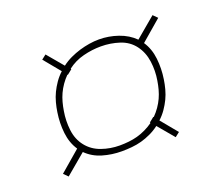

<svg xmlns="http://www.w3.org/2000/svg" viewBox="-72 -619 644 559"><g transform="rotate(-20 250.0 -340.0)"><path d="M55 -161 42 -174 106 -229Q90 -253 86.5 -284.5Q83 -316 88 -348Q90 -362 94 -377Q98 -392 104.5 -405.5Q111 -419 120 -432Q129 -445 141 -456L99 -507L113 -518L155 -468Q168 -478 183 -485Q198 -492 213 -496.5Q228 -501 243.5 -503.5Q259 -506 274 -506Q304 -506 333 -496Q362 -486 382 -466L445 -519L458 -506L394 -451Q410 -427 413.5 -395.5Q417 -364 412 -332Q410 -318 406 -303Q402 -288 395.5 -274.5Q389 -261 380 -248Q371 -235 359 -224L401 -173L387 -162L345 -212Q332 -202 317 -195Q302 -188 287.5 -184Q273 -180 257 -178.5Q241 -177 226 -177Q226 -177 226 -177Q226 -177 226 -177Q195 -177 166.5 -185.5Q138 -194 118 -214ZM226 -195Q240 -195 254 -196.5Q268 -198 281 -201.5Q294 -205 307.5 -211.5Q321 -218 332 -226L331 -228L346 -240L347 -239Q357 -249 365 -260.5Q373 -272 378.5 -284Q384 -296 387.5 -309Q391 -322 393 -335Q398 -364 394 -393.5Q390 -423 373.5 -445Q357 -467 329.5 -476Q302 -485 272 -485Q245 -485 217.5 -478Q190 -471 168 -454L169 -452L154 -440L153 -441Q143 -431 135 -419.5Q127 -408 121.5 -396Q116 -384 112.5 -371Q109 -358 107 -345Q102 -316 105.5 -286.5Q109 -257 126 -235.5Q143 -214 170 -204.5Q197 -195 226 -195Z"/></g></svg>

Font: Iosevka Slab Thin Oblique
Style: Regular
Weight: 100
Italic angle: -9°
Monospace: yes
Designer: Belleve Invis
Foundry: Belleve Invis
Version: Version 11.1.0; ttfautohint (v1.8.3)